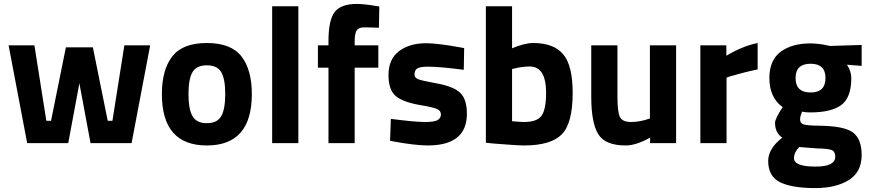

<svg xmlns="http://www.w3.org/2000/svg" viewBox="-20 -732 4446 982"><path d="M24 -500H156L217 -114H241L317 -490H455L531 -114H555L616 -500H748L653 0H443L386 -306L329 0H119Z M1268 -251Q1268 12 1038 12Q808 12 808 -251Q808 -375 861 -443.5Q914 -512 1038 -512Q1162 -512 1215 -443.5Q1268 -375 1268 -251ZM964.5 -138Q985 -102 1038 -102Q1091 -102 1111.5 -138Q1132 -174 1132 -251Q1132 -328 1111.5 -363Q1091 -398 1038 -398Q985 -398 964.5 -363Q944 -328 944 -251Q944 -174 964.5 -138Z M1372 0V-700H1506V0Z M1794 -386V0H1660V-386H1606V-500H1660V-522Q1660 -630 1692 -671Q1724 -712 1806 -712Q1821 -712 1849.5 -709Q1878 -706 1899 -702L1920 -699L1918 -590Q1874 -592 1842 -592Q1814 -592 1804 -576Q1794 -560 1794 -521V-500H1915V-386Z M2354 -486 2352 -375Q2228 -391 2170 -391Q2129 -391 2114.5 -382Q2100 -373 2100 -351Q2100 -334 2119.5 -326.5Q2139 -319 2211 -306Q2300 -290 2334 -257Q2368 -224 2368 -150Q2368 12 2167 12Q2134 12 2086 6Q2038 0 2007 -6L1975 -12L1979 -124Q2103 -108 2154 -108Q2200 -108 2217.5 -117.5Q2235 -127 2235 -147Q2235 -165 2216.5 -174Q2198 -183 2132 -194Q2043 -209 2005 -240Q1967 -271 1967 -348Q1967 -430 2021 -470.5Q2075 -511 2160 -511Q2192 -511 2240.5 -504.5Q2289 -498 2321 -492Z M2707 -512Q2812 -512 2860.5 -454.5Q2909 -397 2909 -257Q2909 -101 2853 -44.5Q2797 12 2660 12Q2639 12 2590 8.5Q2541 5 2503 2L2465 -2V-700H2599V-485Q2663 -512 2707 -512ZM2660 -108Q2727 -108 2750 -140.5Q2773 -173 2773 -257Q2773 -392 2689 -392Q2671 -392 2648.5 -389Q2626 -386 2613 -382L2599 -379V-112Q2645 -108 2660 -108Z M3304 -500H3438V0H3305V-28Q3233 12 3180 12Q3076 12 3040 -45.5Q3004 -103 3004 -238V-500H3138V-236Q3138 -162 3150 -135Q3162 -108 3208 -108Q3230 -108 3254 -112.5Q3278 -117 3291 -122L3304 -126Z M3562 0V-500H3695V-447Q3779 -497 3855 -512V-377Q3816 -369 3776 -358.5Q3736 -348 3716 -342L3696 -335V0Z M4150 230Q4030 230 3969.5 200Q3909 170 3909 91Q3909 28 3981 -28Q3944 -53 3944 -104Q3944 -115 3954 -135Q3964 -155 3974 -170L3983 -184Q3915 -233 3915 -333Q3915 -424 3972.5 -467Q4030 -510 4125 -510Q4145 -510 4170 -507Q4195 -504 4210 -500L4226 -497L4387 -502V-395L4312 -401Q4334 -367 4334 -333Q4334 -233 4283 -195Q4232 -157 4123 -157Q4100 -157 4082 -161Q4072 -135 4072 -122Q4072 -102 4089 -96Q4106 -90 4169 -89Q4295 -88 4341 -55.5Q4387 -23 4387 62Q4387 148 4321 189Q4255 230 4150 230ZM4158 27 4068 20Q4041 47 4041 77Q4041 120 4151 120Q4252 120 4252 70Q4252 43 4234 35.5Q4216 28 4158 27ZM4126 -259Q4202 -259 4202 -333Q4202 -406 4126 -406Q4049 -406 4049 -333Q4049 -259 4126 -259Z"/></svg>

Font: TitilliumText
Style: ExtraBold
Weight: 800
Designer: Accademia di Belle Arti di Urbino and others
Foundry: Accademia di Belle Arti di Urbino and others.
Version: Version 60.001